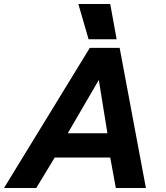

<svg xmlns="http://www.w3.org/2000/svg" viewBox="-38 -938 830 958"><path d="M353 -918H512L544 -742H404ZM410 -699H559L690 0H540L512 -152H235L143 0H-18ZM498 -273 455 -539 300 -273Z"/></svg>

Font: Prompt Semibold
Style: Italic
Weight: 600
Italic angle: -12°
Designer: Katatrad Team
Foundry: CadsonDemak
Version: Version 1.000